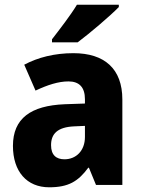

<svg xmlns="http://www.w3.org/2000/svg" viewBox="-20 -786 604 816"><path d="M485 -756V-766H307C280 -721 234 -662 201 -619V-606H310C361 -644 449 -719 485 -756ZM292 -560C212 -560 141 -542 83 -511L131 -401C182 -425 228 -440 271 -440C316 -440 341 -416 341 -364V-346L255 -343C111 -337 35 -283 35 -166C35 -57 94 10 189 10C271 10 312 -15 355 -73H358L388 0H500V-363C500 -494 424 -560 292 -560ZM296 -249 341 -251V-204C341 -145 303 -109 254 -109C219 -109 197 -127 197 -169C197 -217 224 -246 296 -249Z"/></svg>

Font: Noto Sans Gujarati UI SemiCondensed ExtraBold
Style: Regular
Weight: 800
Width: 4
Designer: Jelle Bosma - Monotype Design Team, Universal Thirst
Foundry: Monotype Imaging Inc.
Version: Version 2.106